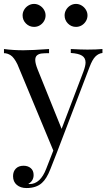

<svg xmlns="http://www.w3.org/2000/svg" viewBox="-24 -763 548 971"><path d="M0 0ZM494.1 -515.1V-495.1Q474.1 -492.7 458.5 -477.1Q442.9 -461.4 429.2 -424.8L265.1 4.9L231 91.8Q211.9 141.1 188 162.1Q159.7 188 109.9 188Q80.1 188 61 172.1Q42 156.2 42 127.9Q42 104 56.2 89.6Q70.3 75.2 95.2 75.2Q117.2 75.2 131.6 87.4Q146 99.6 146 122.1Q146 151.9 119.1 167Q121.1 168 125 168Q180.2 168 210 89.8L245.6 -1.5L64 -438Q46.9 -472.7 30 -483.4Q13.2 -494.1 -3.9 -494.1V-515.1Q43 -508.8 94.2 -508.8Q137.2 -508.8 224.1 -515.1V-494.1Q199.7 -494.1 186 -492.4Q172.4 -490.7 163.3 -483.2Q154.3 -475.6 154.3 -459.5Q154.3 -441.4 167 -410.2L287.6 -111.3L397.9 -400.9Q408.7 -430.2 408.7 -446.8Q408.7 -470.2 390.9 -481.4Q373 -492.7 334 -495.1V-515.1Q386.7 -512.2 418 -512.2Q462.4 -512.2 494.1 -515.1ZM206.5 -685.1Q206.5 -669.4 198.5 -656Q190.4 -642.6 177.2 -634.8Q164.1 -627 148.4 -627Q124.5 -627 107.4 -644Q90.3 -661.1 90.3 -685.1Q90.3 -700.2 98.1 -713.6Q106 -727.1 119.4 -735.1Q132.8 -743.2 148.4 -743.2Q163.6 -743.2 177 -735.1Q190.4 -727.1 198.5 -713.6Q206.5 -700.2 206.5 -685.1ZM418.5 -685.1Q418.5 -669.4 410.4 -656Q402.3 -642.6 389.2 -634.8Q376 -627 360.4 -627Q336.4 -627 319.6 -644Q302.7 -661.1 302.7 -685.1Q302.7 -700.2 310.5 -713.6Q318.4 -727.1 331.5 -735.1Q344.7 -743.2 360.4 -743.2Q375.5 -743.2 388.9 -735.1Q402.3 -727.1 410.4 -713.6Q418.5 -700.2 418.5 -685.1Z"/></svg>

Font: TypoPRO Playfair Display
Style: Regular
Weight: 400
Designer: Claus Eggers Sørensen
Foundry: Claus Eggers Sørensen
Version: Version 1.004;PS 001.004;hotconv 1.0.70;makeotf.lib2.5.58329